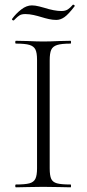

<svg xmlns="http://www.w3.org/2000/svg" viewBox="-20 -799 370 819"><path d="M281 -12Q283 -12 283 -6Q283 0 281 0Q251 0 234 -1L164 -2L97 -1Q79 0 48 0Q45 0 45 -6Q45 -12 48 -12Q87 -12 105.5 -17Q124 -22 131 -36.5Q138 -51 138 -81V-544Q138 -574 131 -588Q124 -602 105.5 -607.5Q87 -613 48 -613Q45 -613 45 -619Q45 -625 48 -625L97 -624Q139 -622 164 -622Q192 -622 234 -624L281 -625Q283 -625 283 -619Q283 -613 281 -613Q242 -613 223.5 -607Q205 -601 198.5 -586.5Q192 -572 192 -542V-81Q192 -50 198.5 -36Q205 -22 223 -17Q241 -12 281 -12ZM291 -779H292Q295 -779 297.5 -776.5Q300 -774 298 -772Q272 -738 255 -726Q238 -714 220 -714Q205 -714 189 -717.5Q173 -721 157 -726Q141 -731 123 -735Q105 -739 88 -739Q72 -739 63.5 -733.5Q55 -728 48.5 -721.5Q42 -715 39 -712H37Q34 -712 32 -714.5Q30 -717 32 -719Q48 -741 70.5 -758.5Q93 -776 116 -776Q130 -776 147.5 -771.5Q165 -767 168 -766Q212 -752 242 -752Q259 -752 269.5 -759Q280 -766 291 -779Z"/></svg>

Font: Cormorant SC Light
Style: Regular
Weight: 300
Designer: Christian Thalmann (Catharsis Fonts)
Foundry: Catharsis Fonts
Version: Version 4.000